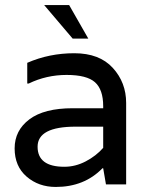

<svg xmlns="http://www.w3.org/2000/svg" viewBox="-20 -731 595 761"><path d="M88 -482Q175 -520 274.5 -520Q374 -520 427 -462Q480 -404 480 -323V0H400L389 -64H386Q314 10 201 10Q133 10 85.5 -31Q38 -72 38 -143Q38 -214 96.5 -258Q155 -302 268 -302H389V-310Q389 -376 356.5 -405Q324 -434 244 -434Q164 -434 94 -400H88ZM389 -145V-229H280Q129 -229 129 -149.5Q129 -70 235 -70Q279 -70 320 -91.5Q361 -113 389 -145ZM155 -711H254L330 -578H268Z"/></svg>

Font: Varela
Style: Regular
Weight: 400
Designer: Joe Prince
Foundry: Joe Prince
Version: Version 1.000